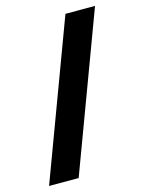

<svg xmlns="http://www.w3.org/2000/svg" viewBox="-110 -780 633 846"><g transform="rotate(-15 206.5 -357.0)"><path d="M408 -714 142 0H7L273 -714Z"/></g></svg>

Font: Noto Sans Sundanese
Style: Bold
Weight: 700
Version: Version 2.003